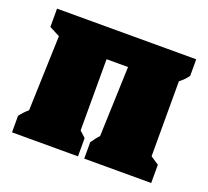

<svg xmlns="http://www.w3.org/2000/svg" viewBox="-92 -608 784 722"><g transform="rotate(20 300.0 -247.5)"><path d="M21 0V-66Q35 -85 53 -100L63 -400L21 -422V-495H578V-429Q567 -412 545 -395V-95L578 -73V0H310V-66Q315 -73 322.5 -83Q330 -93 337 -100L347 -380H261V-95L285 -73V0Z"/></g></svg>

Font: Piazzolla Black
Style: Regular
Weight: 900
Designer: Juan Pablo del Peral
Foundry: Huerta Tipografica
Version: Version 1.330